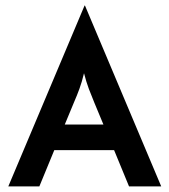

<svg xmlns="http://www.w3.org/2000/svg" viewBox="-20 -667 606 687"><path d="M9.7 0 282.6 -647.2H284L556.9 0H441.7L388.2 -129.9H174.3L120.8 0ZM211.8 -221.5H350L317.4 -300Q306.9 -325 297.9 -349Q288.9 -372.9 280.6 -404.9Q272.9 -372.9 264.2 -349.3Q255.6 -325.7 244.4 -300Z"/></svg>

Font: Afacad SemiBold
Style: Regular
Weight: 600
Designer: Kristian Moeller
Foundry: Dicotype
Version: Version 1.000